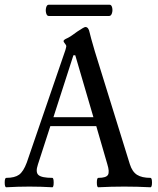

<svg xmlns="http://www.w3.org/2000/svg" viewBox="-22 -793 673 816"><path d="M185.1 -725.1Q177.2 -725.1 174.1 -737.1Q170.9 -749 174.1 -761Q177.2 -772.9 185.1 -772.9H443.8Q451.7 -772.9 454.6 -761Q457.5 -749 453.9 -737.1Q450.2 -725.1 441.9 -725.1ZM4.9 2.9Q-2 2.9 -2 -17.1Q-2 -37.1 4.9 -37.1Q40.5 -37.1 59.1 -50.5Q77.6 -64 91.8 -102.1L255.9 -580.1Q259.8 -593.8 259.8 -597.2Q259.8 -600.6 253.9 -607.9Q248 -615.2 248 -618.2Q248 -624 264.2 -630.9Q280.8 -639.2 307.1 -659.2Q335.4 -678.2 340.8 -678.2Q354.5 -678.2 358.9 -654.8Q361.3 -642.1 380.9 -575.2L529.8 -95.2Q540 -63 560.5 -50Q581.1 -37.1 617.2 -37.1Q624 -37.1 624 -17.1Q624 2.9 617.2 2.9Q561.5 0 505.9 0Q450.2 0 396 2.9Q389.6 2.9 389.6 -17.1Q389.6 -37.1 396 -37.1Q429.2 -37.1 436.8 -49.8Q444.3 -62.5 434.1 -95.2L387.2 -256.8H191.9L139.2 -94.2Q127.9 -61 141.6 -49.1Q155.3 -37.1 200.2 -37.1Q206.1 -37.1 206.1 -17.1Q206.1 2.9 200.2 2.9Q150.4 0 103 0Q54.7 0 4.9 2.9ZM205.1 -294.9H375L297.9 -558.1H290Z"/></svg>

Font: Junicode SmCond Medium
Style: Regular
Weight: 500
Width: 4
Designer: Peter S. Baker
Version: Version 2.206